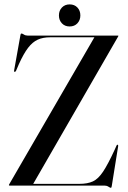

<svg xmlns="http://www.w3.org/2000/svg" viewBox="-20 -866 595 896"><path d="M531.5 -696 135 -8H351Q388.5 -8 413.5 -19.5Q438.5 -31 461.2 -65.2Q484 -99.5 515.5 -168L524 -187Q526 -191.5 529 -190.5Q532 -189.5 531.5 -184.5L501.5 2.5Q500.5 10.5 497 10.5Q494 10.5 486 5.2Q478 0 467 0H24.5Q21.5 0 21.5 -2.5Q21.5 -3 23 -6L420.5 -692H214.5Q180.5 -692 156.2 -681Q132 -670 111.2 -643Q90.5 -616 68.5 -567.5L55 -536Q52 -530 47.5 -531Q44.5 -531.5 46 -538L75.5 -703Q76.5 -709.5 80.5 -709.5Q84.5 -709.5 91.5 -704.8Q98.5 -700 108.5 -700H530.5Q532.5 -700 532.5 -698.5Q532.5 -697.5 531.5 -696ZM305 -742.5Q282.5 -742.5 268.8 -757.2Q255 -772 255 -794Q255 -816.5 269 -831Q283 -845.5 305 -845.5Q327.5 -845.5 341.2 -831Q355 -816.5 355 -794Q355 -772 341.2 -757.2Q327.5 -742.5 305 -742.5Z"/></svg>

Font: Fraunces144ptRegular
Style: Regular
Weight: 400
Version: Version 1.000;[0bf87f6ff]